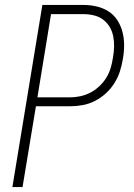

<svg xmlns="http://www.w3.org/2000/svg" viewBox="-20 -755 540 775"><path d="M30 0 151 -735H316Q344 -735 370 -729Q396 -723 418 -709Q440 -695 454 -673Q468 -651 474.5 -625.5Q481 -600 481 -572.5Q481 -545 476 -517Q472 -492 464 -467Q456 -442 441.5 -419Q427 -396 406.5 -377.5Q386 -359 362 -347Q338 -335 312.5 -330.5Q287 -326 262 -326H125L71 0ZM131 -362H262Q283 -362 304 -366.5Q325 -371 344.5 -381Q364 -391 381 -407Q398 -423 409.5 -442Q421 -461 427 -481.5Q433 -502 436 -523Q440 -545 440.5 -566.5Q441 -588 437 -608.5Q433 -629 422.5 -646.5Q412 -664 396 -676Q380 -688 359 -693Q338 -698 316 -698H186Z"/></svg>

Font: Iosevka SS18 Extralight
Style: Italic
Weight: 200
Italic angle: -9°
Monospace: yes
Designer: Belleve Invis
Foundry: Belleve Invis
Version: Version 25.1.1; ttfautohint (v1.8.4)